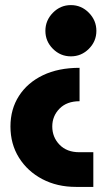

<svg xmlns="http://www.w3.org/2000/svg" viewBox="-20 -543 431 753"><path d="M258 -523Q299 -523 328.5 -493Q358 -463 358 -422Q358 -381 328.5 -351.5Q299 -322 258 -322Q217 -322 187.5 -351.5Q158 -381 158 -422Q158 -463 187.5 -493Q217 -523 258 -523ZM278 190Q204 190 146 159.5Q88 129 54.5 75.5Q21 22 21 -47Q21 -115 54.5 -167Q88 -219 148.5 -248Q209 -277 292 -277V-146Q242 -146 213.5 -117Q185 -88 185 -47Q185 -5 213.5 24.5Q242 54 291 54H346V190Z"/></svg>

Font: MuseoModerno ExtraBold
Style: Regular
Weight: 800
Designer: Pablo Cosgaya, Héctor Gatti, Marcela Romero, and the Authors of The MuseoModerno Project.
Foundry: Omnibus-Type Team
Version: Version 1.001